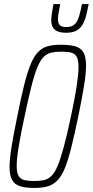

<svg xmlns="http://www.w3.org/2000/svg" viewBox="-20 -916 456 944"><path d="M150 8Q107 8 80 0Q53 -8 40 -30.5Q27 -53 27 -94Q27 -134 37 -195.5Q47 -257 65 -344Q83 -435 98.5 -497Q114 -559 130 -598.5Q146 -638 166.5 -659.5Q187 -681 214 -688.5Q241 -696 279 -696Q323 -696 350.5 -688Q378 -680 390.5 -658Q403 -636 403 -594Q403 -554 393 -493Q383 -432 365 -344Q346 -253 330.5 -191Q315 -129 299 -89.5Q283 -50 262.5 -29Q242 -8 215 0Q188 8 150 8ZM148 -26Q176 -26 196.5 -30.5Q217 -35 233.5 -51.5Q250 -68 264 -102Q278 -136 294 -195Q310 -254 329 -344Q348 -434 357 -492.5Q366 -551 366 -585Q366 -621 357 -637Q348 -653 329.5 -657.5Q311 -662 282 -662Q254 -662 233 -657.5Q212 -653 195.5 -637Q179 -621 164.5 -587Q150 -553 135 -494Q120 -435 101 -344Q88 -284 79.5 -238Q71 -192 66.5 -158.5Q62 -125 62 -102Q62 -67 71.5 -51Q81 -35 100.5 -30.5Q120 -26 148 -26ZM306 -755Q278 -755 261.5 -762.5Q245 -770 238.5 -784Q232 -798 232 -816Q232 -833 235.5 -853.5Q239 -874 243 -896H276Q272 -874 268.5 -855Q265 -836 265 -822Q265 -802 274 -792.5Q283 -783 305 -783Q332 -783 346 -795.5Q360 -808 368 -833.5Q376 -859 383 -896H416Q410 -865 403.5 -839.5Q397 -814 386 -795Q375 -776 356 -765.5Q337 -755 306 -755Z"/></svg>

Font: Saira ExtraCondensed Thin
Style: Italic
Weight: 250
Width: 2
Italic angle: -12°
Designer: Hector Gatti with collaboration of the Omnibus-Type team
Foundry: Omnibus-Type
Version: Version 1.101